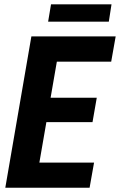

<svg xmlns="http://www.w3.org/2000/svg" viewBox="-20 -882 563 902"><path d="M421.9 -118.2 400.9 0H101.1L121.1 -118.2ZM267.6 -710.9 144.5 0H4.9L127.4 -710.9ZM434.6 -422.9 414.6 -308.1H154.3L173.8 -422.9ZM523.4 -710.9 502.4 -592.3H203.1L224.1 -710.9ZM503.9 -861.8 491.2 -780.3H206.1L219.7 -861.8Z"/></svg>

Font: Roboto Condensed
Style: Bold Italic
Weight: 700
Italic angle: -12°
Designer: Christian Robertson
Foundry: Google
Version: Version 3.0